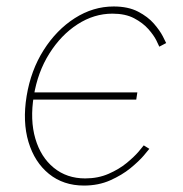

<svg xmlns="http://www.w3.org/2000/svg" viewBox="-20 -574 574 602"><path d="M243.2 7.8Q178.7 7.8 133.5 -28.8Q88.4 -65.4 69.3 -128.9Q50.3 -192.4 63.5 -272.9Q76.7 -353.5 116.9 -417Q157.2 -480.5 214.6 -517.1Q272 -553.7 336.4 -553.7Q381.8 -553.7 412.8 -537.6Q443.8 -521.5 462.6 -499.8Q481.4 -478 490.5 -460.2Q499.5 -442.4 501 -439L479.5 -427.7Q478 -431.6 470 -447.8Q461.9 -463.9 444.8 -483.2Q427.7 -502.4 400.4 -516.8Q373 -531.2 332.5 -531.2Q274.9 -531.2 223.1 -497.8Q171.4 -464.4 134.8 -406.2Q98.1 -348.1 85.9 -272.9Q73.7 -197.8 90.8 -139.4Q107.9 -81.1 148.7 -47.9Q189.5 -14.6 247.1 -14.6Q287.6 -14.6 320.6 -29.1Q353.5 -43.5 377.2 -63Q400.9 -82.5 414.6 -98.6Q428.2 -114.7 430.7 -118.2L448.2 -107.4Q445.8 -104 430.7 -86.2Q415.5 -68.4 388.9 -46.6Q362.3 -24.9 325.4 -8.5Q288.6 7.8 243.2 7.8ZM76.2 -261.7 79.6 -284.2H410.6L407.2 -261.7Z"/></svg>

Font: Inter Thin
Style: Italic
Weight: 250
Italic angle: -9.3988°
Designer: Rasmus Andersson
Foundry: rsms
Version: Version 4.001;git-66647c0bb